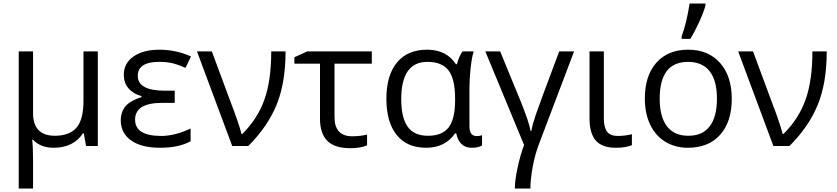

<svg xmlns="http://www.w3.org/2000/svg" viewBox="-20 -826 4737 1086"><path d="M167 -186Q167 -58.1 291 -58.1Q374 -58.6 413.1 -104.5Q452.1 -150.4 452.1 -253.9V-535.2H533.2V0H466.8L454.1 -71.8H449.2Q395 9.8 283.2 9.8Q210 9.8 167 -35.2H162.1Q167 5.9 167 84V240.2H85.9V-535.2H167Z M744.1 -148.9Q744.1 -57.1 892.6 -57.1Q969.2 -57.1 1058.1 -99.1V-26.9Q991.2 9.8 885.7 9.8Q780.3 9.8 721.7 -31.5Q663.1 -72.8 663.1 -145Q663.1 -192.9 689.9 -224.9Q716.8 -256.8 780.3 -276.9V-282.2Q732.4 -295.9 706.3 -326.9Q680.2 -357.9 680.2 -402.8Q680.2 -467.8 734.9 -506.3Q789.6 -544.9 882.3 -544.9Q975.1 -544.9 1060.1 -506.8L1029.3 -441.9Q983.4 -462.4 951.7 -469.2Q919.9 -476.1 881.3 -476.1Q759.3 -476.1 759.3 -397Q759.3 -313 914.1 -313H968.3V-244.1H896Q744.1 -244.1 744.1 -148.9Z M1514.2 -535.2H1595.2Q1595.2 -357.9 1544.7 -233.9Q1494.1 -109.9 1384.3 0H1293.5L1094.2 -535.2H1178.2L1285.2 -247.1Q1329.1 -133.3 1346.2 -67.9H1350.1Q1436.5 -153.3 1475.3 -262Q1514.2 -370.6 1514.2 -535.2Z M1961.4 12.2Q1873 12.2 1831.5 -29.3Q1790 -70.8 1790 -153.8V-465.8H1645V-502L1717.3 -535.2H2083V-465.8H1872.1V-164.1Q1872.1 -55.2 1972.2 -55.2Q2018.6 -55.2 2056.2 -64.9V-3.9Q2018.6 12.2 1961.4 12.2Z M2558.6 -462.9H2564.5Q2576.2 -507.8 2596.2 -535.2H2659.2Q2648.9 -502.9 2642.1 -442.9Q2635.3 -382.8 2635.3 -326.2V-111.8Q2635.3 -56.2 2676.3 -56.2Q2690.4 -56.2 2706.5 -61V-2.9Q2684.1 9.8 2648.4 9.8Q2577.6 9.8 2560.5 -71.8H2554.2Q2498 9.8 2390.1 9.8Q2281.7 9.8 2223.6 -62.7Q2165.5 -135.3 2165.5 -267.6Q2165.5 -399.9 2225.3 -472.4Q2285.2 -544.9 2395.5 -544.9Q2505.9 -544.9 2558.6 -462.9ZM2554.2 -259.8V-267.1Q2554.2 -378.9 2517.1 -427.5Q2480 -476.1 2397.5 -476.1Q2249.5 -476.1 2249.5 -265.1Q2249.5 -161.6 2285.4 -109.9Q2321.3 -58.1 2401.4 -58.1Q2481.4 -58.1 2517.8 -105.7Q2554.2 -153.3 2554.2 -259.8Z M2980 240.2H2892.1Q2892.1 193.4 2907.7 121.6Q2923.3 49.8 2944.3 -5.9L2725.1 -535.2H2809.1L2926.3 -250Q2972.2 -135.3 2981.4 -85H2985.4Q2990.7 -118.2 3009.8 -175Q3028.8 -231.9 3143.1 -535.2H3227.1L3029.3 -13.2Q3005.9 47.4 2992.9 118.7Q2980 189.9 2980 240.2Z M3314.5 -154.8V-535.2H3395.5V-157.2Q3395.5 -106.4 3413.3 -81.8Q3431.2 -57.1 3473.6 -57.1Q3516.1 -57.1 3554.2 -66.9V-4.9Q3519 9.8 3463.4 9.8Q3385.3 9.8 3349.9 -31.2Q3314.5 -72.3 3314.5 -154.8Z M3872.1 -476.1Q3711.4 -476.1 3711.4 -268.1Q3711.4 -165.5 3752.4 -111.8Q3793.5 -58.1 3873 -58.1Q3953.1 -57.6 3994.1 -111.3Q4035.2 -165 4035.2 -267.6Q4035.2 -370.1 3994.1 -422.9Q3953.1 -475.6 3872.1 -476.1ZM4053.2 -63.5Q3987.3 9.8 3871.1 9.8Q3799.3 9.8 3743.7 -23.9Q3688 -57.6 3657.7 -120.6Q3627.4 -183.6 3627.4 -268.1Q3627.4 -398.4 3692.9 -471.7Q3758.3 -544.9 3872.6 -544.9Q3986.3 -544.9 4052.7 -470.2Q4119.1 -395.5 4119.1 -266.6Q4119.1 -137.7 4053.2 -63.5ZM3970.2 -806.2V-794.9Q3960.9 -758.8 3934.6 -701.2Q3908.2 -643.6 3884.3 -606H3835.4V-620.1Q3864.3 -697.8 3880.4 -806.2Z M4575.2 -535.2H4656.2Q4656.2 -357.9 4605.7 -233.9Q4555.2 -109.9 4445.3 0H4354.5L4155.3 -535.2H4239.3L4346.2 -247.1Q4390.1 -133.3 4407.2 -67.9H4411.1Q4497.6 -153.3 4536.4 -262Q4575.2 -370.6 4575.2 -535.2Z"/></svg>

Font: OpenSans
Style: Regular
Weight: 400
Foundry: Ascender Corporation
Version: Version 1.10